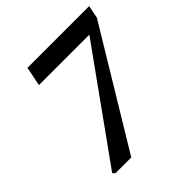

<svg xmlns="http://www.w3.org/2000/svg" viewBox="-174 -768 897 897"><g transform="rotate(-45 274.5 -319.5)"><path d="M73 -11 84 0H188L536 -575L549 -639H141L122 -544H455Z"/></g></svg>

Font: Source Serif Pro Semibold
Style: Italic
Weight: 600
Italic angle: -12°
Designer: Frank Grießhammer
Foundry: Adobe Systems Incorporated
Version: Version 3.001;hotconv 1.0.111;makeotfexe 2.5.65597